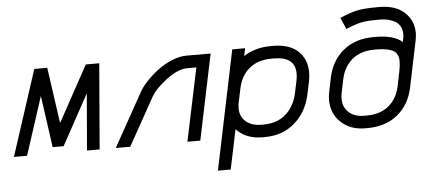

<svg xmlns="http://www.w3.org/2000/svg" viewBox="-60 -809 2516 1117"><g transform="rotate(-5 1198.0 -250.5)"><path d="M71.3 0H-5.4L157.2 -499.5H232.9L279.3 -172.9L458 -499.5H536.6L495.1 0H421.4L449.2 -331.5L288.1 -37.1H224.1L181.6 -339.4Z M763.7 -313Q780.3 -342.8 811.3 -375.2Q842.3 -407.7 879.9 -435.5Q917.5 -463.4 961.7 -481.4Q1005.9 -499.5 1043.9 -499.5H1187L1083 0H1007.8L1097.2 -426.3H1043.9Q991.7 -426.3 923.6 -376Q855.5 -325.7 828.1 -276.9L673.8 0H589.4Z M1342.3 -284.2 1324.7 -201.2Q1321.3 -184.6 1321.3 -168.5Q1321.3 -118.7 1355.2 -89.8Q1389.2 -61 1445.3 -61H1457.5Q1538.1 -61 1588.9 -106.4Q1639.6 -151.9 1655.3 -225.6L1670.9 -298.8Q1675.3 -321.3 1675.3 -339.8Q1675.3 -439 1551.3 -439H1539.1Q1456.5 -439 1407 -397Q1357.4 -355 1342.3 -284.2ZM1244.6 183.1H1169.9L1314.5 -512.7H1389.6L1380.4 -467.8Q1447.8 -512.2 1539.1 -512.2H1551.3Q1647.5 -512.2 1698 -465.1Q1748.5 -418 1748.5 -339.8Q1748.5 -314.9 1742.2 -284.2L1726.6 -210.9Q1705.1 -111.8 1634.3 -49.8Q1563.5 12.2 1457.5 12.2H1445.3Q1348.6 12.2 1293 -48.3Z M2138.7 -512.2H2151.4Q2256.8 -512.2 2306.6 -469.2L2310.5 -486.3Q2313.5 -501 2313.5 -514.6Q2313.5 -542 2301.5 -561.8Q2289.6 -581.5 2269.5 -591.6Q2249.5 -601.6 2229 -606Q2208.5 -610.4 2186 -610.4H2174.8Q2107.9 -610.4 2073.2 -602.8Q2038.6 -595.2 1986.3 -572.8L1957 -640.1Q2016.1 -665.5 2056.9 -674.6Q2097.7 -683.6 2174.8 -683.6H2188Q2282.2 -683.6 2334.5 -635.5Q2386.7 -587.4 2386.7 -514.6Q2386.7 -496.1 2381.8 -471.7L2325.7 -201.2Q2305.2 -102.5 2235.1 -45.2Q2165 12.2 2058.6 12.2H2045.4Q1958.5 12.2 1904.1 -39.3Q1849.6 -90.8 1849.6 -170.4Q1849.6 -189.9 1854.5 -215.8L1871.6 -298.8Q1892.1 -397 1962.2 -454.6Q2032.2 -512.2 2138.7 -512.2ZM1942.9 -284.2 1925.8 -201.2Q1922.9 -188.5 1922.9 -170.4Q1922.9 -121.1 1956.1 -91.1Q1989.3 -61 2045.4 -61H2058.6Q2141.1 -61 2190.2 -102.8Q2239.3 -144.5 2254.4 -215.8L2272.5 -305.2Q2278.3 -335.4 2278.3 -357.4Q2278.3 -371.6 2276.4 -381.3Q2274.4 -391.1 2267.1 -402.8Q2259.8 -414.6 2246.6 -421.9Q2233.4 -429.2 2209.2 -434.1Q2185.1 -439 2151.4 -439H2138.7Q2056.6 -439 2007.1 -396.7Q1957.5 -354.5 1942.9 -284.2Z"/></g></svg>

Font: Anka/Coder
Style: Italic
Weight: 400
Italic angle: -12°
Monospace: yes
Version: Version 001.100